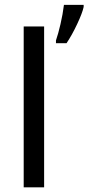

<svg xmlns="http://www.w3.org/2000/svg" viewBox="-20 -780 368 799"><path d="M163.6 -0.5H78.6V-669.9H163.6ZM212.9 -611.8Q222.2 -638.7 231.7 -679.4Q241.2 -720.2 246.1 -759.8H328.1V-751Q322.8 -726.1 301.3 -680.2Q279.8 -634.3 256.8 -600.1H212.9Z"/></svg>

Font: XL-Viking
Style: Regular
Weight: 400
Foundry: Ascender Corporation
Version: Version 1.10 March 23, 2015